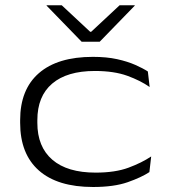

<svg xmlns="http://www.w3.org/2000/svg" viewBox="-20 -714 658 748"><path d="M342.5 14.5Q204 14.5 131.2 -50Q58.5 -114.5 58.5 -235.5V-246Q58.5 -365.5 131.5 -429Q204.5 -492.5 342 -492.5Q395.5 -492.5 436.2 -483.5Q477 -474.5 507 -461.2Q537 -448 556 -435.5L563 -375Q527.5 -400 475.8 -418.8Q424 -437.5 349.5 -437.5Q241 -437.5 183.2 -388.2Q125.5 -339 125.5 -246V-235.5Q125.5 -142 183.8 -91.8Q242 -41.5 352.5 -41.5Q429 -41.5 480.8 -60.8Q532.5 -80 569 -104.5L562 -43.5Q531 -23 477.5 -4.2Q424 14.5 342.5 14.5ZM298 -551.5 161.5 -692V-693.5H220.5L331.5 -590H335L446 -693.5H505V-692L368.5 -551.5Z"/></svg>

Font: Anek Latin Expanded Light
Style: Regular
Weight: 300
Width: 7
Designer: Yesha Goshar
Foundry: Ek Type
Version: Version 1.003